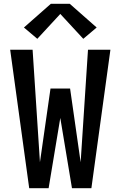

<svg xmlns="http://www.w3.org/2000/svg" viewBox="-20 -999 640 1019"><path d="M135 0 34 -735H153L192 -138L248 -529H352L408 -138L447 -735H566L465 0H362L300 -373L238 0ZM178 -793 107 -853 250 -979H350L493 -853L422 -793L300 -925Z"/></svg>

Font: Iosevka SS04 Extended
Style: Bold
Weight: 700
Width: 7
Monospace: yes
Designer: Belleve Invis
Foundry: Belleve Invis
Version: Version 19.0.0; ttfautohint (v1.8.4)